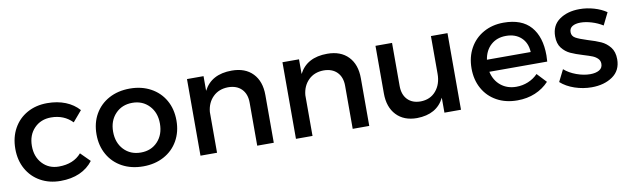

<svg xmlns="http://www.w3.org/2000/svg" viewBox="-38 -923 4302 1313"><g transform="rotate(-10 2113.0 -266.5)"><path d="M523 -449 460 -375Q402 -435 312 -435Q241 -435 195.5 -388Q150 -341 150 -265Q150 -190 194.5 -142.5Q239 -95 308 -95Q410 -95 465 -159L529 -95Q493 -47 435.5 -21.5Q378 4 303 4Q225 4 164 -30Q103 -64 69 -125Q35 -186 35 -265Q35 -345 69 -406.5Q103 -468 164 -502Q225 -536 303 -536Q374 -536 430 -513.5Q486 -491 523 -449Z M1154 -266Q1154 -187 1119 -125.5Q1084 -64 1021 -30Q958 4 877 4Q795 4 732 -30Q669 -64 634 -125.5Q599 -187 599 -266Q599 -346 634 -407Q669 -468 732 -502Q795 -536 877 -536Q958 -536 1021 -502Q1084 -468 1119 -407Q1154 -346 1154 -266ZM714 -265Q714 -188 759.5 -140Q805 -92 877 -92Q949 -92 994 -140Q1039 -188 1039 -265Q1039 -341 993.5 -389Q948 -437 877 -437Q805 -437 759.5 -389Q714 -341 714 -265Z M1783 -331V0H1668V-299Q1668 -359 1634 -393.5Q1600 -428 1540 -428Q1476 -427 1435.5 -387Q1395 -347 1389 -283V0H1274V-532H1389V-430Q1443 -536 1585 -536Q1678 -536 1730.5 -481.5Q1783 -427 1783 -331Z M2446 -331V0H2331V-299Q2331 -359 2297 -393.5Q2263 -428 2203 -428Q2139 -427 2098.5 -387Q2058 -347 2052 -283V0H1937V-532H2052V-430Q2106 -536 2248 -536Q2341 -536 2393.5 -481.5Q2446 -427 2446 -331Z M3083 0H2968V-104Q2916 2 2778 4Q2687 4 2635 -51Q2583 -106 2583 -201V-532H2698V-233Q2698 -173 2731 -138.5Q2764 -104 2822 -104Q2889 -105 2928.5 -151.5Q2968 -198 2968 -270V-532H3083Z M3723 -265Q3723 -252 3721 -222H3319Q3333 -160 3377 -124.5Q3421 -89 3484 -89Q3527 -89 3566 -105Q3605 -121 3634 -151L3695 -86Q3655 -43 3599 -19.5Q3543 4 3475 4Q3394 4 3332.5 -30Q3271 -64 3237 -125Q3203 -186 3203 -265Q3203 -344 3237 -405.5Q3271 -467 3332.5 -501.5Q3394 -536 3472 -536Q3598 -536 3660.5 -465Q3723 -394 3723 -265ZM3473 -444Q3410 -444 3368.5 -407Q3327 -370 3317 -306H3621Q3618 -370 3578 -407Q3538 -444 3473 -444Z M4186 -483 4144 -398Q4109 -420 4067.5 -432.5Q4026 -445 3991 -445Q3955 -445 3934 -432Q3913 -419 3913 -392Q3913 -365 3937.5 -351Q3962 -337 4019 -319Q4073 -303 4108.5 -287Q4144 -271 4169.5 -239Q4195 -207 4195 -155Q4195 -77 4136.5 -36.5Q4078 4 3991 4Q3931 4 3873.5 -15.5Q3816 -35 3777 -70L3818 -152Q3852 -122 3901.5 -104Q3951 -86 3996 -86Q4035 -86 4059 -100Q4083 -114 4083 -143Q4083 -165 4068.5 -179.5Q4054 -194 4033 -202.5Q4012 -211 3972 -223Q3919 -239 3885.5 -254.5Q3852 -270 3828 -300.5Q3804 -331 3804 -382Q3804 -458 3860 -497.5Q3916 -537 4000 -537Q4051 -537 4100.5 -522.5Q4150 -508 4186 -483Z"/></g></svg>

Font: Sapa
Style: Regular
Weight: 400
Version: Version 1.20 June 8, 2016